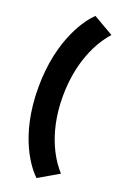

<svg xmlns="http://www.w3.org/2000/svg" viewBox="-188 -829 740 1129"><g transform="rotate(20 182.0 -265.0)"><path d="M201 242 327.5 168.5C286.5 124 182 -12 182 -262.5C182 -514 286.5 -654.5 327.5 -699L201 -772.5C158 -732.5 29 -572.5 29 -262.5C29 48 158 201.5 201 242Z"/></g></svg>

Font: Anybody
Style: Bold
Weight: 700
Designer: Tyler Finck
Foundry: Etcetera Type Company
Version: Version 1.110